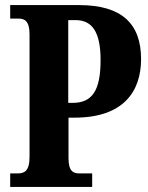

<svg xmlns="http://www.w3.org/2000/svg" viewBox="-20 -734 580 754"><path d="M20 0H342V-53H292C269 -53 249 -60 249 -113V-272H273C463 -272 534 -373 534 -502C534 -641 458 -714 291 -714H20V-661H53C75 -661 96 -653 96 -600V-118C96 -61 75 -53 49 -53H20ZM265 -330H248V-655H277C344 -655 375 -605 375 -498C375 -378 342 -330 265 -330Z"/></svg>

Font: Noto Serif Hebrew ExtraCondensed ExtraBold
Style: Regular
Weight: 800
Width: 2
Designer: Monotype Design Team
Foundry: Monotype Imaging Inc.
Version: Version 2.004